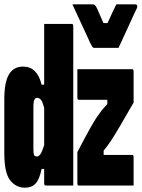

<svg xmlns="http://www.w3.org/2000/svg" viewBox="-20 -861 657 891"><path d="M530 -639H416Q412 -639 409 -643Q406 -647 399 -661Q395 -670 385.5 -690.5Q376 -711 363.5 -738Q351 -765 338.5 -792Q326 -819 316 -841H409Q420 -841 426 -830Q431 -822 438.5 -803.5Q446 -785 460 -754H479Q492 -783 502 -804Q512 -825 520 -841H604Q612 -841 614.5 -838.5Q617 -836 617 -832Q617 -828 615.5 -823.5Q614 -819 606 -804Q600 -791 589.5 -768Q579 -745 567.5 -720Q556 -695 546 -673Q536 -651 530 -639ZM87 -552Q153 -552 173 -468H185V-750H313Q320 -750 320 -739V0H192Q185 0 185 -11V-77H173Q163 -28 145 -9Q127 10 96 10Q54 10 27 -24.5Q0 -59 0 -150V-401Q0 -479 21.5 -515.5Q43 -552 87 -552ZM339 -540H594Q600 -540 600 -529V-385Q561 -317 537.5 -277Q514 -237 497 -211Q478 -182 461 -162V-142H594Q600 -142 600 -131V0H345Q339 0 339 -11V-155Q376 -226 399.5 -268Q423 -310 442 -335Q451 -348 460 -358Q469 -368 478 -378V-398H345Q339 -398 339 -409ZM139 -140Q143 -135 152 -135Q159 -135 166.5 -144Q174 -153 185 -187V-360Q177 -391 169 -399Q161 -407 152 -407Q135 -407 135 -369V-168Q135 -147 139 -140Z"/></svg>

Font: Recursive Mn Lnr St XBd
Style: Regular
Weight: 800
Monospace: yes
Version: Version 1.079;hotconv 1.0.112;makeotfexe 2.5.65598; ttfautoh